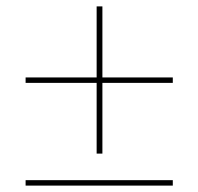

<svg xmlns="http://www.w3.org/2000/svg" viewBox="-20 -643 620 600"><path d="M282 -163V-384H60V-401H282V-623H300V-401H520V-384H300V-163ZM60 -63V-80H520V-63Z"/></svg>

Font: Cantarell Thin
Style: Regular
Weight: 100
Designer: Dave Crossland, Nikolaus Waxweiler, Florian Fecher, Jacques Le Bailly, Eben Sorkin, Alexei Vanyashin, Alexios Zavras, Em
Version: Version 0.303